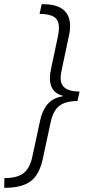

<svg xmlns="http://www.w3.org/2000/svg" viewBox="-72 -734 420 912"><path d="M-46 158Q30 158 72 128Q114 98 131 22L168 -151Q180 -208 209.5 -231Q239 -254 296 -254L306 -299Q216 -299 216 -363Q216 -380 223 -411L253 -553Q261 -586 261 -609Q261 -714 133 -714H126L116 -668Q162 -668 185 -653.5Q208 -639 208 -602Q208 -583 202 -556L172 -414Q165 -384 165 -363Q165 -294 227 -279V-277Q179 -269 153.5 -238.5Q128 -208 118 -159L81 13Q69 67 38.5 89.5Q8 112 -51 112L-52 158Z"/></svg>

Font: Noto Sans UI SemiCondensed Light
Style: Italic
Weight: 300
Width: 4
Designer: Monotype Design Team
Foundry: Monotype Imaging Inc.
Version: 1.001